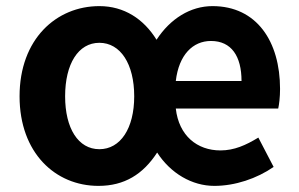

<svg xmlns="http://www.w3.org/2000/svg" viewBox="-20 -594 978 628"><path d="M302 14C387 14 448 -24 494 -95C538 -27 608 14 681 14C749 14 820 -10 875 -48L825 -144C784 -119 746 -102 701 -102C625 -102 565 -150 555 -239H890C893 -252 896 -276 896 -303C896 -458 820 -574 675 -574C603 -574 537 -533 492 -464C450 -532 386 -574 305 -574C164 -574 44 -466 44 -279C44 -94 161 14 302 14ZM305 -106C236 -106 193 -174 193 -279C193 -385 236 -454 305 -454C374 -454 419 -385 419 -279C419 -174 374 -106 305 -106ZM555 -329C565 -415 611 -460 670 -460C737 -460 770 -410 770 -329Z"/></svg>

Font: Noto Sans Japanese Bold
Style: Bold
Weight: 700
Designer: Ryoko NISHIZUKA (kana & ideographs); Paul D. Hunt (Latin, Greek & Cyrillic); Wenlong ZHANG (bopomofo); Sandoll Communica
Foundry: Adobe Systems Incorporated
Version: Version 1.000;PS 1;hotconv 1.0.78;makeotf.lib2.5.61930